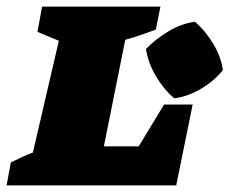

<svg xmlns="http://www.w3.org/2000/svg" viewBox="-50 -564 698 584"><path d="M449 -246H536L486 0H-30L-17 -70Q0 -78 16.5 -86Q33 -94 50 -100L129 -440L64 -467L78 -544H438L424 -474Q405 -467 381 -458.5Q357 -450 331 -443L266 -119H372ZM480 -265Q449 -291 425 -331Q401 -371 394 -415Q423 -445 462 -468.5Q501 -492 543 -498Q575 -470 598.5 -431Q622 -392 628 -351Q602 -318 561.5 -294Q521 -270 480 -265Z"/></svg>

Font: Piazzolla SC Black
Style: Italic
Weight: 900
Italic angle: -11.3°
Designer: Juan Pablo del Peral
Foundry: Huerta Tipografica
Version: Version 1.330